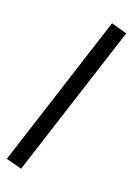

<svg xmlns="http://www.w3.org/2000/svg" viewBox="-173 -814 651 939"><g transform="rotate(20 152.5 -344.5)"><path d="M65 66 -17 44 240 -755 322 -732Z"/></g></svg>

Font: Nunito Sans 9pt SemiBold
Style: Regular
Weight: 600
Version: Version 3.101;gftools[0.9.27]